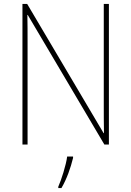

<svg xmlns="http://www.w3.org/2000/svg" viewBox="-20 -734 667 975"><path d="M533 0V-714H507V-200C507 -160 507 -107 508 -58H506L118 -714H94V0H120V-519C120 -573 120 -612 119 -658H121L510 0ZM351 68V61H321C316 103 291 181 276 214V221H292C319 175 339 118 351 68Z"/></svg>

Font: Noto Sans Sinhala SemiCondensed Thin
Style: Regular
Weight: 100
Width: 4
Designer: Jelle Bosma - Monotype Design Team
Foundry: Monotype Imaging Inc.
Version: Version 2.006